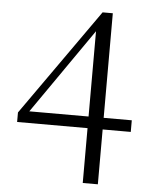

<svg xmlns="http://www.w3.org/2000/svg" viewBox="-53 -780 641 823"><g transform="rotate(5 268.0 -368.0)"><path d="M79 -286 334 -653V-286ZM520 -286H399V-736H355L31 -277V-236H334V0H399V-236H520Z"/></g></svg>

Font: Noto Serif CJK JP Light
Style: Regular
Weight: 300
Designer: Ryoko NISHIZUKA 西塚涼子 (kana & ideographs); Frank Grießhammer (Latin, Greek & Cyrillic); Wenlong ZHANG 张文龙 (bopomofo); San
Foundry: Adobe Systems Incorporated
Version: Version 1.001;PS 1.001;hotconv 16.6.54;makeotf.lib2.5.65590